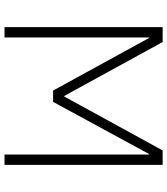

<svg xmlns="http://www.w3.org/2000/svg" viewBox="35 -775 740 850"><g transform="rotate(90 405.0 -350.0)"><path d="M100 -700H166L405 -264H407L646 -700H710V0H664V-640H662L431 -215H381L148 -640H146V0H100Z"/></g></svg>

Font: PT Root UI Light
Style: Regular
Weight: 300
Designer: Vitaly Kuzmin
Foundry: ParaType Ltd.
Version: Version 2.000G